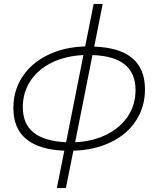

<svg xmlns="http://www.w3.org/2000/svg" viewBox="-20 -762 806 976"><path d="M353 4 315 194H269L307 4Q179 -1 113.5 -55Q48 -109 48 -213Q48 -302 94 -372Q140 -442 223 -482.5Q306 -523 413 -526L456 -742H502L459 -525Q717 -516 717 -308Q717 -219 671.5 -149Q626 -79 543 -39Q460 1 353 4ZM669 -304Q669 -475 450 -482L362 -39Q452 -43 522 -78Q592 -113 630.5 -171.5Q669 -230 669 -304ZM316 -39 404 -482Q313 -478 243 -443.5Q173 -409 134.5 -350.5Q96 -292 96 -218Q96 -131 151.5 -87.5Q207 -44 316 -39Z"/></svg>

Font: Montserrat Alternates Light
Style: Italic
Weight: 300
Italic angle: -11.3°
Designer: Julieta Ulanovsky
Foundry: Julieta Ulanovsky
Version: Version 7.200